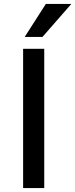

<svg xmlns="http://www.w3.org/2000/svg" viewBox="-20 -952 381 972"><path d="M97 0V-705H204V0ZM105 -765 212 -932H341L195 -765Z"/></svg>

Font: Nunito Sans 7pt SemiCondensed SemiBold
Style: Regular
Weight: 600
Width: 4
Designer: Vernon Adams
Foundry: Vernon Adams
Version: Version 3.101;gftools[0.9.27]